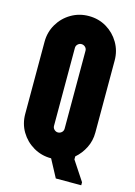

<svg xmlns="http://www.w3.org/2000/svg" viewBox="-121 -774 653 926"><g transform="rotate(15 205.5 -311.0)"><path d="M253 88 206 0H205Q157 0 117 -23.5Q77 -47 53.5 -86.5Q30 -126 30 -175V-535Q30 -583 53.5 -623Q77 -663 117 -686.5Q157 -710 205 -710Q254 -710 293.5 -686.5Q333 -663 356.5 -623Q380 -583 380 -535V-175Q380 -134 362.5 -99Q345 -64 316 -39V-24L380 73V88ZM205 -129Q216 -129 224 -136.5Q232 -144 232 -155V-544Q232 -555 224 -562.5Q216 -570 205 -570Q195 -570 187 -562.5Q179 -555 179 -544V-155Q179 -144 187 -136.5Q195 -129 205 -129Z"/></g></svg>

Font: Vina Sans
Style: Regular
Weight: 400
Designer: Andree Nguyen
Foundry: Nguyen Type Foundry
Version: Version 1.002; ttfautohint (v1.8.4.7-5d5b);gftools[0.9.28]